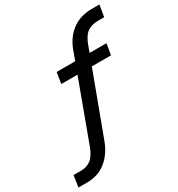

<svg xmlns="http://www.w3.org/2000/svg" viewBox="-241 -848 1086 1171"><g transform="rotate(-30 301.5 -262.5)"><path d="M-33 189 -21 108H32Q72 108 101 86.5Q130 65 151 10L306 -410H192L204 -488H335L357 -549Q384 -626 441.5 -670Q499 -714 582 -714H636L622 -632H577Q532 -632 502.5 -610.5Q473 -589 453 -534L436 -488H555L542 -410H407L245 25Q216 101 161 145Q106 189 25 189Z"/></g></svg>

Font: Winston Medium
Style: Italic
Weight: 500
Italic angle: -9°
Designer: Original fonts by Vernon Adams / Changes by Cristiano Sobral
Foundry: Original fonts by Vernon Adams / Changes by Cristiano Sobral
Version: Version 2.503;July 17, 2020;FontCreator 13.0.0.2655 64-bit